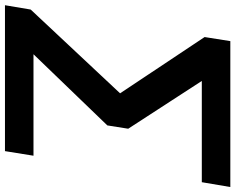

<svg xmlns="http://www.w3.org/2000/svg" viewBox="-120 -640 925 754"><g transform="rotate(90 342.0 -262.5)"><path d="M-15 180 2 79 358 -301 345 -251 110 -604 126 -705H699L680 -593H251L261 -626L470 -304L457 -222L139 108L145 68H576L558 180Z"/></g></svg>

Font: Nunito Sans 7pt SemiExpanded
Style: Bold Italic
Weight: 700
Width: 6
Italic angle: -9°
Designer: Vernon Adams
Foundry: Vernon Adams
Version: Version 3.101;gftools[0.9.27]